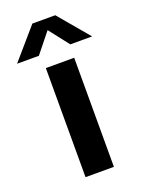

<svg xmlns="http://www.w3.org/2000/svg" viewBox="-186 -763 614 827"><g transform="rotate(-20 121.0 -350.0)"><path d="M59 -500V0H189V-500ZM175 -700H70L-51 -560H49L122 -651L193 -560H293Z"/></g></svg>

Font: Goli SemiBold
Style: Regular
Weight: 600
Designer: jaikishan Patel
Foundry: MagicType
Version: Version 1.000;Glyphs 3.2 (3242)